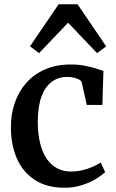

<svg xmlns="http://www.w3.org/2000/svg" viewBox="-20 -874 548 905"><path d="M285.5 11Q200 11 143.5 -26.2Q87 -63.5 59.2 -127.8Q31.5 -192 31.5 -272.5Q31 -335.5 49.8 -389.5Q68.5 -443.5 104.5 -484Q140.5 -524.5 193 -547.2Q245.5 -570 313.5 -570Q350.5 -570 380 -564.2Q409.5 -558.5 431.5 -551.2Q453.5 -544 467.5 -540L462.5 -379.5H389L365.5 -484.5Q364 -493 353 -499Q342 -505 326.8 -508.2Q311.5 -511.5 296.5 -511.5Q255.5 -511.5 224.5 -488.8Q193.5 -466 176 -419.8Q158.5 -373.5 158 -302.5Q158 -243 169.2 -198.2Q180.5 -153.5 201.2 -124.2Q222 -95 250.5 -80.2Q279 -65.5 312.5 -65.5Q343 -65.5 369.5 -72Q396 -78.5 417.8 -88.2Q439.5 -98 454.5 -108L475.5 -63Q459.5 -47 430.8 -29.8Q402 -12.5 364.5 -0.8Q327 11 285.5 11ZM164 -623.5 121.5 -656 256.5 -854H345.5L480.5 -655.5L437.5 -623.5L301 -767Z"/></svg>

Font: Merriweather SemiBold
Style: Regular
Weight: 600
Version: Version 2.100